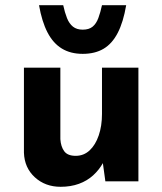

<svg xmlns="http://www.w3.org/2000/svg" viewBox="-20 -697 624 738"><path d="M213 21Q154 21 114 -15.5Q74 -52 72 -110V-437H212V-162Q214 -133 227 -115.5Q240 -98 271 -98Q302 -98 324.5 -119Q347 -140 359.5 -176.5Q372 -213 372 -259V-437H512V0H385L374 -80L376 -71Q361 -44 338 -23Q315 -2 283.5 9.5Q252 21 213 21ZM298 -490Q251 -490 217.5 -510.5Q184 -531 162.5 -572.5Q141 -614 130 -677H223Q229 -649 237.5 -627.5Q246 -606 260.5 -594.5Q275 -583 298 -583Q322 -583 336 -594.5Q350 -606 358 -627.5Q366 -649 372 -677H465Q454 -612 432.5 -570.5Q411 -529 378 -509.5Q345 -490 298 -490Z"/></svg>

Font: Josefin Sans Thin
Style: Bold
Weight: 700
Version: Version 2.000